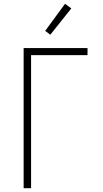

<svg xmlns="http://www.w3.org/2000/svg" viewBox="-20 -987 540 1007"><path d="M104 0V-735H439V-698H143V0ZM244 -805 217 -825 321 -967 354 -943Z"/></svg>

Font: Iosevka Term Curly Extralight
Style: Regular
Weight: 200
Designer: Belleve Invis
Foundry: Belleve Invis
Version: Version 32.3.0